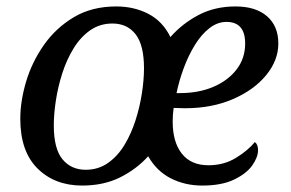

<svg xmlns="http://www.w3.org/2000/svg" viewBox="-20 -566 903 596"><path d="M235 10Q150 10 96.5 -43Q43 -96 43 -197Q43 -252 61 -312.5Q79 -373 116 -426Q153 -479 209 -512.5Q265 -546 341 -546Q396 -546 440.5 -523Q485 -500 509 -451Q546 -493 596.5 -519.5Q647 -546 711 -546Q774 -546 809 -515.5Q844 -485 844 -431Q844 -379 806.5 -333Q769 -287 703.5 -258.5Q638 -230 554 -230Q546 -230 535 -230.5Q524 -231 519 -231Q516 -209 516 -189Q516 -125 544.5 -89Q573 -53 627 -53Q675 -53 712.5 -76Q750 -99 771 -125Q781 -118 781 -100Q781 -78 763 -52.5Q745 -27 706.5 -8.5Q668 10 608 10Q554 10 510 -12.5Q466 -35 440 -81Q404 -41 353 -15.5Q302 10 235 10ZM538 -277Q597 -277 642.5 -296.5Q688 -316 714.5 -350.5Q741 -385 741 -431Q741 -498 683 -498Q655 -498 630 -478.5Q605 -459 585 -426.5Q565 -394 550.5 -355Q536 -316 528 -277ZM246 -39Q285 -39 315 -60Q345 -81 366 -115.5Q387 -150 400.5 -192Q414 -234 420.5 -276.5Q427 -319 427 -354Q427 -426 401 -459.5Q375 -493 329 -493Q290 -493 260 -472Q230 -451 208.5 -416Q187 -381 173.5 -339Q160 -297 153.5 -254.5Q147 -212 147 -177Q147 -104 174 -71.5Q201 -39 246 -39Z"/></svg>

Font: NotoSerif-Italic
Style: Regular
Weight: 400
Italic angle: -12°
Designer: Monotype Design Team
Foundry: Monotype Imaging Inc.
Version: Version 2.007; ttfautohint (v1.8) -l 8 -r 50 -G 200 -x 14 -D